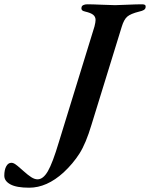

<svg xmlns="http://www.w3.org/2000/svg" viewBox="-214 -674 698 894"><path d="M-194 144Q-194 117 -185 100.5Q-176 84 -161 84Q-152 84 -141.5 91.5Q-131 99 -120 109Q-109 119 -104 123Q-84 141 -68.5 151Q-53 161 -39 161Q-13 161 9 123Q31 85 60 -12L226 -551Q231 -571 231 -581Q231 -596 220 -605Q209 -614 183 -620Q161 -624 166 -641Q167 -647 174.5 -650.5Q182 -654 192 -654Q216 -654 260 -652Q302 -650 322 -650Q338 -650 378 -652Q422 -654 448 -654Q467 -654 464 -640Q463 -632 455.5 -627.5Q448 -623 434 -620Q394 -610 378.5 -596.5Q363 -583 353 -550L212 -93Q186 -6 156 41Q126 88 82 129Q4 200 -78 200Q-137 200 -165.5 184.5Q-194 169 -194 144Z"/></svg>

Font: EB Garamond SemiBold
Style: Italic
Weight: 600
Italic angle: -17.2°
Designer: Georg Duffner and Octavio Pardo
Foundry: Georg Duffner
Version: Version 1.000